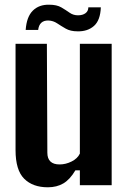

<svg xmlns="http://www.w3.org/2000/svg" viewBox="-20 -786 537 815"><path d="M183 9Q119 9 82.5 -27.5Q46 -64 46 -149V-600H179L181 -138Q181 -88 233 -88Q259 -88 284 -100.5Q309 -113 319 -134V-600H454V0H319V-63H300Q277 -24 249 -7.5Q221 9 183 9ZM89 -659Q93 -715 119.5 -741Q146 -767 189 -766Q221 -766 240.5 -754.5Q260 -743 275.5 -732Q291 -721 311 -721Q331 -721 343 -730Q355 -739 355 -755H408Q406 -700 379 -676Q352 -652 309 -653Q279 -653 259 -664.5Q239 -676 222.5 -687Q206 -698 186 -699Q147 -700 142 -659Z"/></svg>

Font: Big Shoulders Text ExtraBold
Style: Regular
Weight: 800
Designer: Patric King
Foundry: XO Type Co
Version: Version 1.000; ttfautohint (v1.8.2)